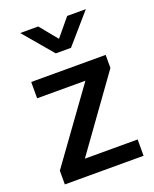

<svg xmlns="http://www.w3.org/2000/svg" viewBox="-131 -766 676 841"><g transform="rotate(-20 207.0 -345.0)"><path d="M386 -411 145 -76H391V0H24V-64L264 -396H39V-472H386ZM67 -690H151L218 -608L286 -690H373L254 -553H183Z"/></g></svg>

Font: Mukta Mahee Medium
Style: Regular
Weight: 500
Designer: Shuchita Grover, Noopur Datye, Girish Dalvi, Yashodeep Gholap
Foundry: Ek Type
Version: Version 2.538;PS 1.000;hotconv 16.6.51;makeotf.lib2.5.65220;